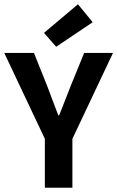

<svg xmlns="http://www.w3.org/2000/svg" viewBox="-26 -879 549 899"><path d="M184 0V-229L-6 -631H133L194 -479Q207 -444 220 -410Q233 -376 247 -339H251Q265 -376 279 -410Q293 -444 306 -479L368 -631H503L313 -229V0ZM237 -660 180 -725 339 -859 408 -775Z"/></svg>

Font: Narnoor
Style: Bold
Weight: 700
Designer: S. Sridhar Murthy
Foundry: SIL International
Version: Version 3.000